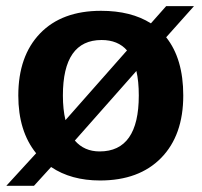

<svg xmlns="http://www.w3.org/2000/svg" viewBox="-20 -573 651 620"><path d="M571.8 -264.6Q571.8 -136.2 500.5 -63.2Q429.2 9.8 303.2 9.8Q209.5 9.8 145 -33.7L89.8 26.9H0.5L96.7 -78.1Q39.1 -149.4 39.1 -264.6Q39.1 -392.1 109.4 -465.1Q179.7 -538.1 306.2 -538.1Q403.3 -538.1 467.3 -497.6L516.6 -553.2H606.4L516.6 -452.6Q571.8 -383.3 571.8 -264.6ZM183.1 -264.6Q183.1 -219.7 191.4 -185.1L390.1 -410.2Q360.8 -443.8 308.1 -443.8Q183.1 -443.8 183.1 -264.6ZM428.2 -264.6Q428.2 -310.5 420.4 -343.8L221.7 -119.1Q252 -84 301.8 -84Q428.2 -84 428.2 -264.6Z"/></svg>

Font: Arial
Style: Bold
Weight: 700
Designer: Steve Matteson
Foundry: Ascender Corporation
Version: Version 2.00.3